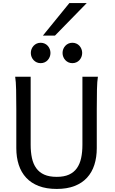

<svg xmlns="http://www.w3.org/2000/svg" viewBox="-20 -1209 743 1241"><path d="M612.8 -712.9Q607.9 -683.6 606.7 -630.1Q605.5 -576.7 605.5 -500.5V-251.5Q605.5 -191.9 589.8 -143.3Q574.2 -94.7 542.2 -60.1Q510.3 -25.4 461.4 -6.6Q412.6 12.2 346.7 12.2Q279.8 12.2 230.7 -6.6Q181.6 -25.4 149.4 -60.1Q117.2 -94.7 101.3 -143.3Q85.4 -191.9 85.4 -251.5V-500.5Q85.4 -572.8 84.2 -628.2Q83 -683.6 78.1 -712.9H178.2V-273.4Q178.2 -225.6 186.5 -187.3Q194.8 -148.9 214.4 -121.8Q233.9 -94.7 266.1 -80.3Q298.3 -65.9 346.7 -65.9Q394 -65.9 425.8 -80.3Q457.5 -94.7 476.8 -121.8Q496.1 -148.9 504.4 -187.3Q512.7 -225.6 512.7 -273.4V-712.9ZM179.2 -866.7Q179.2 -880.4 184.1 -892.3Q189 -904.3 197.5 -913.3Q206.1 -922.4 217.5 -927.5Q229 -932.6 242.7 -932.6Q256.3 -932.6 268.1 -927.5Q279.8 -922.4 288.1 -913.3Q296.4 -904.3 301.3 -892.3Q306.2 -880.4 306.2 -866.7Q306.2 -853 301.3 -841.1Q296.4 -829.1 288.1 -820.1Q279.8 -811 268.1 -805.9Q256.3 -800.8 242.7 -800.8Q229 -800.8 217.5 -805.9Q206.1 -811 197.5 -820.1Q189 -829.1 184.1 -841.1Q179.2 -853 179.2 -866.7ZM384.3 -866.7Q384.3 -880.4 389.2 -892.3Q394 -904.3 402.6 -913.3Q411.1 -922.4 422.6 -927.5Q434.1 -932.6 447.8 -932.6Q461.4 -932.6 473.1 -927.5Q484.9 -922.4 493.2 -913.3Q501.5 -904.3 506.3 -892.3Q511.2 -880.4 511.2 -866.7Q511.2 -853 506.3 -841.1Q501.5 -829.1 493.2 -820.1Q484.9 -811 473.1 -805.9Q461.4 -800.8 447.8 -800.8Q434.1 -800.8 422.6 -805.9Q411.1 -811 402.6 -820.1Q394 -829.1 389.2 -841.1Q384.3 -853 384.3 -866.7ZM540.5 -1189 335.4 -979H257.3L428.2 -1189Z"/></svg>

Font: Andika
Style: Regular
Weight: 400
Designer: Victor Gaultney, Annie Olsen, Julie Remington, Don Collingsworth, Eric Hays
Foundry: SIL International
Version: Version 1.001